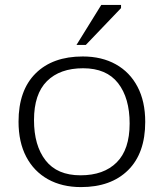

<svg xmlns="http://www.w3.org/2000/svg" viewBox="-20 -752 667 782"><path d="M310 10Q232.5 10 175.2 -22Q118 -54 86.8 -113.5Q55.5 -173 55.5 -256.5Q55.5 -384 125 -453Q194.5 -522 317 -522Q394.5 -522 451.8 -490Q509 -458 540.2 -398.5Q571.5 -339 571.5 -255.5Q571.5 -128 501.8 -59Q432 10 310 10ZM308 -38Q402.5 -38 455.2 -90.5Q508 -143 508 -249Q508 -353 460.8 -413.5Q413.5 -474 318.5 -474Q224 -474 171.2 -421.5Q118.5 -369 118.5 -263Q118.5 -159 165.8 -98.5Q213 -38 308 -38ZM291.5 -569 392.5 -732H473V-719L329.5 -569Z"/></svg>

Font: Newsreader Caption Light
Style: Regular
Weight: 300
Designer: Hugues Gentile
Foundry: Production Type
Version: Version 1.001